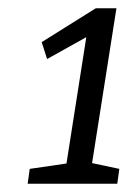

<svg xmlns="http://www.w3.org/2000/svg" viewBox="-20 -791 310 465"><path d="M269 -382 264 -346H47L52 -382L141 -395L189 -701L94 -648L81 -689L212 -771H262L203 -396Z"/></svg>

Font: Bitter
Style: Italic
Weight: 400
Italic angle: -9°
Designer: Sol Matas, and Bitter project Authors
Foundry: Sol Matas
Version: Version 2.001